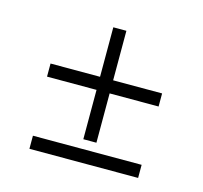

<svg xmlns="http://www.w3.org/2000/svg" viewBox="-66 -568 546 517"><g transform="rotate(15 207.0 -309.0)"><path d="M190 -184.5V-322H52V-358.5H190V-496.5H226.5V-358.5H363V-322H226.5V-184.5ZM56.5 -122V-158.5H359.5V-122Z"/></g></svg>

Font: Imbue 10pt SemiBold
Style: Regular
Weight: 600
Designer: Tyler Finck
Foundry: Etcetera Type Company
Version: Version 1.102; ttfautohint (v1.8.3)